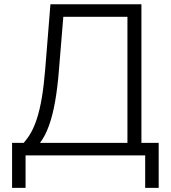

<svg xmlns="http://www.w3.org/2000/svg" viewBox="-20 -748 822 924"><path d="M38.1 156.2V-60.5H93.8Q112.3 -80.6 128.7 -109.1Q145 -137.7 158.2 -178.7Q171.4 -219.7 181.2 -277.1Q190.9 -334.5 197.3 -411.6L222.7 -727.5H660.6V-60.5H743.7V156.2H678.7V0H103V156.2ZM172.4 -60.5H593.3V-667H284.7L263.7 -411.6Q257.3 -329.1 245.6 -261.7Q233.9 -194.3 215.8 -143.8Q197.8 -93.3 172.4 -60.5Z"/></svg>

Font: Inter 24pt Light
Style: Regular
Weight: 300
Designer: Rasmus Andersson
Foundry: rsms
Version: Version 4.001;git-66647c0bb